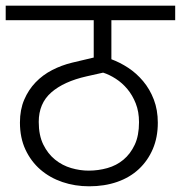

<svg xmlns="http://www.w3.org/2000/svg" viewBox="-30 -650 635 674"><path d="M361 -442Q391 -431 420 -412Q449 -393 472.5 -365Q496 -337 510 -300.5Q524 -264 524 -219Q524 -168 506.5 -127Q489 -86 457.5 -56.5Q426 -27 381.5 -11.5Q337 4 283 4Q233 4 189 -11Q145 -26 112 -54.5Q79 -83 59.5 -124.5Q40 -166 40 -220Q40 -265 55 -300Q70 -335 95 -361Q120 -387 153 -404Q186 -421 223 -430L299 -448V-579H-10V-630H585V-579H361ZM458 -221Q458 -258 446.5 -287Q435 -316 417 -337.5Q399 -359 376.5 -373.5Q354 -388 332 -395L274 -382Q194 -364 150 -325.5Q106 -287 106 -222Q106 -175 122 -142.5Q138 -110 163.5 -89.5Q189 -69 220 -60Q251 -51 281 -51Q315 -51 347 -60Q379 -69 403.5 -89.5Q428 -110 443 -142Q458 -174 458 -221Z"/></svg>

Font: Ek Mukta Light
Style: Regular
Weight: 300
Designer: Girish Dalvi and Yashodeep Gholap
Foundry: Ek Type
Version: Version 2.538;PS 1.002;hotconv 16.6.51;makeotf.lib2.5.65220;